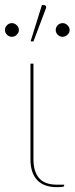

<svg xmlns="http://www.w3.org/2000/svg" viewBox="-35 -746 300 772"><path d="M0 0ZM87.5 -490H99.5V-106Q99.5 -56 122.2 -29.8Q145 -3.5 193.5 -3.5H223V1.5Q223 2.5 222.2 3.2Q221.5 4 218.5 4.8Q215.5 5.5 209.5 6Q203.5 6.5 193 6.5Q141.5 6.5 114.5 -22Q87.5 -50.5 87.5 -106ZM41 -625Q41 -614.5 32.2 -606.2Q23.5 -598 13 -598Q1.5 -598 -6.8 -606.2Q-15 -614.5 -15 -625Q-15 -636.5 -6.8 -644.8Q1.5 -653 13 -653Q23.5 -653 32.2 -644.8Q41 -636.5 41 -625ZM245 -625Q245 -614.5 236.2 -606.2Q227.5 -598 217 -598Q205.5 -598 197.2 -606.2Q189 -614.5 189 -625Q189 -636.5 197.2 -644.8Q205.5 -653 217 -653Q227.5 -653 236.2 -644.8Q245 -636.5 245 -625ZM88 -579.5 133.5 -725.5H142.5Q147 -725.5 149.5 -721.5Q152 -717.5 149.5 -712L99.5 -579.5Z"/></svg>

Font: Lato Hairline
Style: Regular
Weight: 100
Designer: Lukasz Dziedzic
Foundry: tyPoland Lukasz Dziedzic
Version: Version 2.007; 2014-02-27